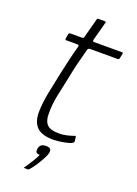

<svg xmlns="http://www.w3.org/2000/svg" viewBox="-142 -635 610 857"><g transform="rotate(20 163.0 -206.5)"><path d="M167 0Q109 0 86 -25.5Q63 -51 64 -97Q65 -140 74.5 -187.5Q84 -235 95 -287Q103 -323 111 -358Q119 -393 129 -428Q131 -437 123 -437H67Q66 -437 65 -439Q64 -441 64 -442L68 -467Q69 -468 71 -470Q73 -472 75 -472H130Q135 -472 137.5 -473.5Q140 -475 141 -481L165 -571Q166 -576 169 -576H202Q204 -576 206 -575Q208 -574 207 -571L183 -482Q182 -477 183 -474.5Q184 -472 188 -472H322Q325 -472 325.5 -471Q326 -470 326 -467L321 -442Q321 -442 319 -439.5Q317 -437 315 -437H181Q179 -437 175.5 -435Q172 -433 171 -428Q161 -392 152 -355.5Q143 -319 136 -282Q127 -239 117 -193Q107 -147 108 -103Q107 -70 122.5 -52.5Q138 -35 182 -35Q197 -35 213.5 -38.5Q230 -42 248 -48Q252 -51 254 -50Q256 -49 257 -46L259 -26Q260 -20 248 -14Q237 -10 220 -6.5Q203 -3 188 -1.5Q173 0 167 0ZM170 61Q168 71 158.5 89Q149 107 136.5 126.5Q124 146 111 160Q108 163 107 163Q105 163 98 163Q91 163 86 163Q86 162 86 161.5Q86 161 90 156Q100 142 113 121Q126 100 133 84Q119 84 115.5 78Q112 72 114 61Q116 49 123.5 43Q131 37 146 37Q161 37 166.5 42.5Q172 48 170 61Z"/></g></svg>

Font: Glory ExtraLight
Style: Italic
Weight: 250
Italic angle: -12°
Version: Version 1.011